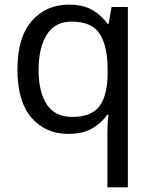

<svg xmlns="http://www.w3.org/2000/svg" viewBox="-20 -566 655 826"><path d="M442 11Q442 -7 443 -31Q444 -55 447 -72H441Q418 -38 377.5 -14Q337 10 273 10Q176 10 115.5 -59.5Q55 -129 55 -267Q55 -405 116.5 -475.5Q178 -546 276 -546Q339 -546 379 -522Q419 -498 443 -463H447L460 -536H530V240H442ZM290 -63Q373 -63 407.5 -108.5Q442 -154 443 -248V-266Q443 -368 409 -420.5Q375 -473 288 -473Q216 -473 181 -416.5Q146 -360 146 -265Q146 -170 181.5 -116.5Q217 -63 290 -63Z"/></svg>

Font: Noto Sans Hanunoo
Style: Regular
Weight: 400
Designer: Monotype Design Team
Foundry: Monotype Imaging Inc.
Version: Version 2.003; ttfautohint (v1.8.4.7-5d5b)